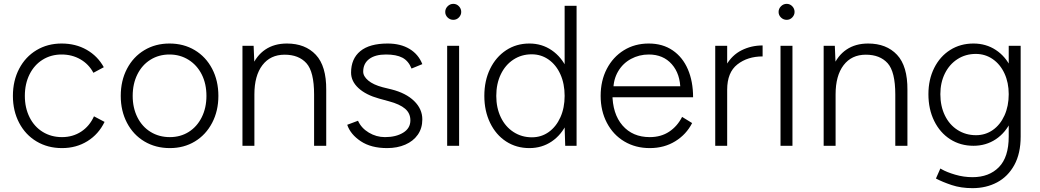

<svg xmlns="http://www.w3.org/2000/svg" viewBox="-20 -757 5398 997"><path d="M47 -259Q47 -338 79.5 -400Q112 -462 169.5 -496.5Q227 -531 300 -531Q373 -531 430 -498.5Q487 -466 519 -408L465 -379Q441 -424 397.5 -449Q354 -474 300 -474Q245 -474 201.5 -447Q158 -420 133.5 -371Q109 -322 109 -259Q109 -197 133.5 -148Q158 -99 202 -72Q246 -45 302 -45Q358 -45 401.5 -73.5Q445 -102 468 -153L523 -124Q492 -60 434 -24Q376 12 302 12Q228 12 170 -22.5Q112 -57 79.5 -119Q47 -181 47 -259Z M607 -259Q607 -338 639.5 -400Q672 -462 729.5 -496.5Q787 -531 860 -531Q934 -531 991.5 -496.5Q1049 -462 1081.5 -400Q1114 -338 1114 -259Q1114 -181 1081.5 -119Q1049 -57 992 -22.5Q935 12 862 12Q788 12 730 -22.5Q672 -57 639.5 -119Q607 -181 607 -259ZM1052 -259Q1052 -322 1027.5 -370.5Q1003 -419 959 -446.5Q915 -474 860 -474Q805 -474 761.5 -447Q718 -420 693.5 -371Q669 -322 669 -259Q669 -197 693.5 -148Q718 -99 762 -72Q806 -45 862 -45Q917 -45 960 -72Q1003 -99 1027.5 -148Q1052 -197 1052 -259Z M1239 -519H1297L1301 -423V0H1239ZM1611 -266H1674V0H1611ZM1458 -473Q1384 -473 1342.5 -418.5Q1301 -364 1301 -267H1263Q1263 -350 1287 -409Q1311 -468 1357.5 -499.5Q1404 -531 1470 -531Q1565 -531 1620 -472.5Q1675 -414 1674 -290V-266H1611Q1611 -385 1571 -429Q1531 -473 1458 -473Z M1783 -109 1839 -130Q1856 -92 1895 -68.5Q1934 -45 1979 -45Q2036 -45 2073.5 -68Q2111 -91 2111 -132Q2111 -169 2083.5 -192.5Q2056 -216 2000 -231L1949 -245Q1880 -264 1841.5 -299.5Q1803 -335 1803 -380Q1803 -452 1851 -491.5Q1899 -531 1993 -531Q2060 -531 2106.5 -503Q2153 -475 2173 -424L2117 -401Q2101 -441 2069.5 -457.5Q2038 -474 1984 -474Q1928 -474 1897 -450.5Q1866 -427 1866 -385Q1866 -361 1892 -339Q1918 -317 1967 -304L2012 -293Q2088 -274 2130.5 -232.5Q2173 -191 2173 -137Q2173 -91 2149.5 -57.5Q2126 -24 2084.5 -6Q2043 12 1990 12Q1907 12 1853.5 -23.5Q1800 -59 1783 -109Z M2302 -519H2364V0H2302ZM2292 -695Q2292 -712 2304.5 -724.5Q2317 -737 2334 -737Q2351 -737 2363 -724.5Q2375 -712 2375 -695Q2375 -679 2363 -666.5Q2351 -654 2334 -654Q2317 -654 2304.5 -666Q2292 -678 2292 -695Z M2912 -97V-727H2974V0H2915ZM2495 -259Q2495 -338 2525 -399.5Q2555 -461 2608 -496Q2661 -531 2729 -531Q2794 -531 2845 -496Q2896 -461 2924.5 -399.5Q2953 -338 2953 -259Q2953 -181 2924.5 -119Q2896 -57 2845 -22.5Q2794 12 2729 12Q2661 12 2608 -22.5Q2555 -57 2525 -119Q2495 -181 2495 -259ZM2912 -259Q2912 -322 2890 -371Q2868 -420 2829 -447.5Q2790 -475 2741 -475Q2688 -475 2646 -447.5Q2604 -420 2580.5 -371Q2557 -322 2557 -259Q2557 -197 2580.5 -148Q2604 -99 2646.5 -71.5Q2689 -44 2742 -44Q2791 -44 2829.5 -71.5Q2868 -99 2890 -148Q2912 -197 2912 -259Z M3099 -259Q3099 -338 3131 -399.5Q3163 -461 3219.5 -496Q3276 -531 3349 -531Q3421 -531 3473 -495.5Q3525 -460 3552 -397Q3579 -334 3579 -252H3136L3160 -272Q3160 -166 3212.5 -105.5Q3265 -45 3354 -45Q3412 -45 3454.5 -73Q3497 -101 3522 -150L3574 -118Q3544 -59 3486.5 -23.5Q3429 12 3354 12Q3280 12 3222 -22.5Q3164 -57 3131.5 -119Q3099 -181 3099 -259ZM3139 -309H3539L3513 -290Q3513 -373 3468.5 -423.5Q3424 -474 3349 -474Q3299 -474 3256.5 -451Q3214 -428 3189.5 -386Q3165 -344 3165 -291Z M3940 -521V-464Q3862 -464 3809 -422.5Q3756 -381 3756 -291L3720 -284Q3720 -365 3750.5 -418Q3781 -471 3831 -496Q3881 -521 3940 -521ZM3694 -519H3756V0H3694Z M4033 -519H4095V0H4033ZM4023 -695Q4023 -712 4035.5 -724.5Q4048 -737 4065 -737Q4082 -737 4094 -724.5Q4106 -712 4106 -695Q4106 -679 4094 -666.5Q4082 -654 4065 -654Q4048 -654 4035.5 -666Q4023 -678 4023 -695Z M4257 -519H4315L4319 -423V0H4257ZM4629 -266H4692V0H4629ZM4476 -473Q4402 -473 4360.5 -418.5Q4319 -364 4319 -267H4281Q4281 -350 4305 -409Q4329 -468 4375.5 -499.5Q4422 -531 4488 -531Q4583 -531 4638 -472.5Q4693 -414 4692 -290V-266H4629Q4629 -385 4589 -429Q4549 -473 4476 -473Z M4840 170 4863 118 4870 122Q4896 137 4940 150Q4984 163 5030 163Q5116 163 5167 111Q5218 59 5218 -48V-519H5280V-48Q5280 40 5247 100Q5214 160 5157.5 190Q5101 220 5030 220Q4970 220 4922 204Q4874 188 4840 170ZM4801 -268Q4801 -344 4831 -404Q4861 -464 4914 -497.5Q4967 -531 5035 -531Q5100 -531 5151 -497.5Q5202 -464 5230.5 -404Q5259 -344 5259 -268Q5259 -190 5230.5 -129Q5202 -68 5151 -34Q5100 0 5035 0Q4967 0 4914 -34Q4861 -68 4831 -129Q4801 -190 4801 -268ZM5218 -268Q5218 -328 5196 -375.5Q5174 -423 5135 -450Q5096 -477 5047 -477Q4994 -477 4952 -450Q4910 -423 4886.5 -375.5Q4863 -328 4863 -268Q4863 -206 4886.5 -157.5Q4910 -109 4952.5 -82Q4995 -55 5048 -55Q5097 -55 5135.5 -82Q5174 -109 5196 -157.5Q5218 -206 5218 -268Z"/></svg>

Font: 寒蝉端黑体 Light
Style: Regular
Weight: 300
Designer: ChillDuanSans {Warren2060}; 
Source Han Sans {Ryoko NISHIZUKA 西塚涼子 (kana, bopomofo & ideographs); Paul D. Hunt (Latin, G
Foundry: ChillType&Adobe
Version: Version 1.300;Glyphs 3.3 (3306)